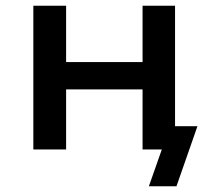

<svg xmlns="http://www.w3.org/2000/svg" viewBox="-20 -520 748 668"><path d="M498 128 543 0H480V-81H667L594 128ZM96 0V-500H210V-304H476V-500H589V0H476V-209H210V0Z"/></svg>

Font: Nunito Sans 6pt SemiBold
Style: Regular
Weight: 600
Version: Version 3.101;gftools[0.9.27]